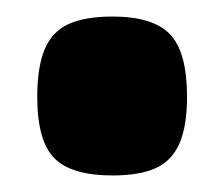

<svg xmlns="http://www.w3.org/2000/svg" viewBox="-20 -202 270 232"><path d="M116 10Q66 10 45.5 -11Q25 -32 25 -85Q25 -121 34 -142.5Q43 -164 63 -173Q83 -182 116 -182Q165 -182 185.5 -160.5Q206 -139 206 -85Q206 -50 197 -29Q188 -8 168.5 1Q149 10 116 10Z"/></svg>

Font: Fredoka SemiCondensed
Style: Bold
Weight: 700
Width: 4
Designer: Ben Nathan
Foundry: Milena B. Brandão, Ben Nathan
Version: Version 2.001